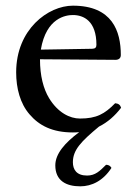

<svg xmlns="http://www.w3.org/2000/svg" viewBox="-20 -457 487 677"><path d="M373 135C369 128 363 124 354 124C332 146 316 162 287 162C250 162 237 141 237 115C237 71.6 266 41.8 329.1 -10.7C359.9 -26 385.5 -49 407 -77C404 -87 398 -92 386 -93C349 -55 320 -39 262 -39C226 -39 184 -60 153 -111C133 -144 121 -190 121 -248L387 -246C399 -246 406 -252 406 -263C406 -347 376 -437 237 -437C150 -437 37 -354 37 -202C37 -146 51 -92 84 -54C118 -14 165 10 237 10C244.6 10 252 9.7 259.2 9C209.4 46.1 175 85 175 126C175 180 213 200 263 200C304 200 344 180 373 135ZM124 -282C143 -395 213 -404 237 -404C275 -404 320 -383 320 -299C320 -290 316 -285.2 305 -285Z"/></svg>

Font: Libertinus Math
Style: Regular
Weight: 400
Designer: Philipp H. Poll
Foundry: Khaled Hosny
Version: Version 6.2